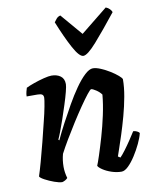

<svg xmlns="http://www.w3.org/2000/svg" viewBox="-86 -835 717 899"><g transform="rotate(-10 272.5 -385.0)"><path d="M137 0Q123 0 99.5 -8.5Q76 -17 56.5 -27.5Q37 -38 34 -45Q42 -69 53.5 -110.5Q65 -152 77.5 -201Q90 -250 101 -296Q110 -331 116 -363Q122 -395 122 -404Q122 -415 115.5 -419.5Q109 -424 93 -424H42Q42 -435 45 -446.5Q48 -458 50 -464Q64 -471 88 -479.5Q112 -488 136 -494Q160 -500 173 -500Q199 -500 216 -487.5Q233 -475 233 -449Q233 -439 226.5 -413.5Q220 -388 209.5 -355.5Q199 -323 188 -290.5Q177 -258 167.5 -233.5Q158 -209 153 -199L157 -195Q173 -230 194.5 -270.5Q216 -311 239 -351.5Q262 -392 285.5 -425.5Q309 -459 331 -479.5Q353 -500 370 -500Q385 -500 406.5 -491Q428 -482 449 -469Q470 -456 484.5 -443.5Q499 -431 500 -425Q500 -388 492 -343.5Q484 -299 471.5 -253.5Q459 -208 446.5 -169.5Q434 -131 425 -105Q416 -79 414 -73L425 -66Q435 -76 450 -96Q465 -116 480 -138.5Q495 -161 505 -177Q514 -177 523 -172.5Q532 -168 534 -163Q529 -142 516 -114.5Q503 -87 486 -60.5Q469 -34 451.5 -17Q434 0 419 0Q396 0 372 -8Q348 -16 331 -27.5Q314 -39 311 -47Q316 -58 327.5 -93Q339 -128 353 -176Q367 -224 378 -275Q389 -326 393 -371Q384 -384 368 -394.5Q352 -405 345 -405Q341 -405 325.5 -385.5Q310 -366 288 -334Q266 -302 242.5 -265Q219 -228 198 -192.5Q177 -157 163 -130Q155 -101 155 -69Q155 -43 163 -15Q153 -4 137 0ZM337 -565Q318 -565 290.5 -615.5Q263 -666 232 -743Q237 -750 244 -758.5Q251 -767 263 -770L351 -667L479 -770Q490 -766 497.5 -758Q505 -750 507 -743Q446 -666 401.5 -615.5Q357 -565 337 -565Z"/></g></svg>

Font: Texturina 72pt 72pt Regular
Style: Bold Italic
Weight: 700
Italic angle: -11°
Designer: Guillermo Torres Carreño
Foundry: Omnibus-Type
Version: Version 1.002; ttfautohint (v1.8.3)